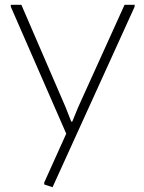

<svg xmlns="http://www.w3.org/2000/svg" viewBox="-20 -560 601 800"><path d="M165 209 164 201 256 -3 25 -532V-540H69L253 -114L277 -53H281L306 -114L499 -540H541V-532L199 220Z"/></svg>

Font: Encode Sans Wide
Style: Thin
Weight: 100
Designer: Pablo Impallari, Andres Torresi
Foundry: Pablo Impallari, Andres Torresi
Version: Version 1.000; ttfautohint (v1.00) -l 8 -r 50 -G 200 -x 14 -